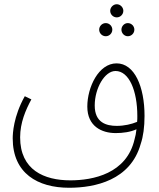

<svg xmlns="http://www.w3.org/2000/svg" viewBox="-20 -698 749 906"><path d="M531 -616C548 -616 562 -630 562 -647C562 -663 548 -678 531 -678C514 -678 500 -663 500 -647C500 -630 514 -616 531 -616ZM479 -527C496 -527 510 -541 510 -558C510 -575 496 -589 479 -589C462 -589 448 -575 448 -558C448 -541 462 -527 479 -527ZM583 -527C600 -527 614 -541 614 -558C614 -575 600 -589 583 -589C567 -589 553 -575 553 -558C553 -541 567 -527 583 -527ZM306 188C428 188 596 153 644 -19C656 -54 662 -99 662 -151C662 -289 615 -399 530 -399C445 -399 392 -286 392 -195C392 -102 460 -70 526 -70C560 -70 596 -75 624 -88C622 -70 619 -54 615 -41C578 122 418 153 312 153C188 153 75 104 75 -50C75 -119 101 -179 128 -229L97 -244C43 -148 40 -67 40 -45C40 120 158 188 306 188ZM427 -200C427 -282 474 -363 525 -363C589 -363 628 -270 628 -151C628 -141 628 -132 627 -123C601 -112 566 -104 531 -104C482 -104 427 -119 427 -200Z"/></svg>

Font: Noto Sans Arabic UI Cn XLt
Style: Regular
Weight: 200
Width: 3
Designer: Monotype Design Team, Nadine Chahine and Nizar Qandah
Foundry: Monotype Imaging Inc.
Version: Version 2.010